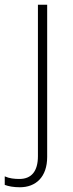

<svg xmlns="http://www.w3.org/2000/svg" viewBox="-71 -550 308 810"><path d="M13 240C80 240 128 197 128 112V-530H89V109C89 172 62 205 11 205C-10 205 -31 203 -51 194V230C-35 236 -14 240 13 240Z"/></svg>

Font: Noto Sans Sinhala UI ExtraLight
Style: Regular
Weight: 200
Designer: Jelle Bosma - Monotype Design Team
Foundry: Monotype Imaging Inc.
Version: Version 2.006